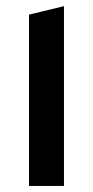

<svg xmlns="http://www.w3.org/2000/svg" viewBox="-20 -610 306 630"><path d="M75.2 -562 189.9 -589.8V0H75.2Z"/></svg>

Font: Wesal
Style: Regular
Weight: 500
Designer: Ahmed zaza
Foundry: Ahmed zaza
Version: Version 2.01